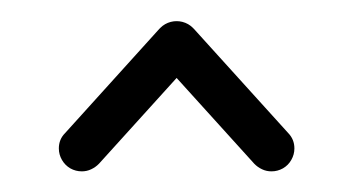

<svg xmlns="http://www.w3.org/2000/svg" viewBox="-20 -539 342 186"><path d="M151.1 -518.5Q157 -518.5 162.2 -515.6Q167.4 -512.6 170.4 -507.4Q173.3 -502.2 173.3 -496.3Q173.3 -491.9 171.9 -488.1Q170.4 -484.4 167.4 -481.5L75.9 -380.4Q72.6 -377 68.3 -375Q64.1 -373 59.3 -373Q53.3 -373 48.1 -375.9Q43 -378.9 40 -384.1Q37 -389.3 37 -395.2Q37 -399.6 38.5 -403.3Q40 -407 43 -410L134.4 -511.1Q137.8 -514.4 142 -516.5Q146.3 -518.5 151.1 -518.5ZM128.9 -496.3Q128.9 -502.2 131.9 -507.4Q134.8 -512.6 140 -515.6Q145.2 -518.5 151.1 -518.5Q155.9 -518.5 160.2 -516.5Q164.4 -514.4 167.8 -511.1L259.3 -410Q262.2 -407 263.7 -403.3Q265.2 -399.6 265.2 -395.2Q265.2 -389.3 262.2 -384.1Q259.3 -378.9 254.1 -375.9Q248.9 -373 243 -373Q238.1 -373 233.9 -375Q229.6 -377 226.3 -380.4L134.8 -481.5Q131.9 -484.4 130.4 -488.1Q128.9 -491.9 128.9 -496.3Z"/></svg>

Font: 26F Galaxy Sans
Style: Regular
Weight: 400
Designer: C₂₉H₂₅N₃O₅
Version: Version 1.100;FEAKit 1.0